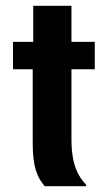

<svg xmlns="http://www.w3.org/2000/svg" viewBox="-20 -645 373 665"><path d="M278.3 0V-5C250 -35 227.5 -75 227.5 -163.3V-405H308.3V-500H227.5V-625H95V-500H25V-405H93.3V-149.2C93.3 -65 109.2 -30 135 0Z"/></svg>

Font: Familjen Grotesk
Style: Bold
Weight: 700
Designer: Anders Wikstroem, Jonas Baeckman, Matilda Gysing, Kristian Moeller
Foundry: Familjen STHLM AB
Version: Version 2.000